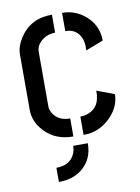

<svg xmlns="http://www.w3.org/2000/svg" viewBox="-81 -583 596 820"><g transform="rotate(-10 216.5 -173.5)"><path d="M107.4 180.7V119.1Q166 119.1 186.5 75.2Q194.3 58.6 194.3 39.1H257.8Q257.8 111.3 205.1 151.4Q166 180.7 107.4 180.7ZM38.1 -144.5Q38.1 -92.8 78.1 -49.8Q125 0 202.1 0V-78.1Q149.4 -78.1 127 -117.2Q119.1 -130.9 119.1 -144.5V-381.8Q119.1 -413.1 151.4 -435.5Q173.8 -450.2 202.1 -450.2V-528.3Q108.4 -528.3 61.5 -455.1Q38.1 -418.9 38.1 -383.8ZM246.1 -449.2Q293.9 -449.2 312.5 -408.2Q319.3 -392.6 320.3 -376V-352.5L396.5 -381.8Q396.5 -453.1 337.9 -498Q296.9 -528.3 246.1 -528.3ZM246.1 1Q315.4 2 367.2 -51.8Q408.2 -95.7 408.2 -147.5L332 -175.8Q332 -174.8 332 -173.8Q332 -172.9 332 -169.9Q332 -167 332 -165Q332 -163.1 332 -160.6Q332 -158.2 332 -156.2L331.1 -154.3Q326.2 -99.6 276.4 -83Q261.7 -78.1 246.1 -78.1Z"/></g></svg>

Font: Post No Bills Colombo
Style: SemiBold
Weight: 700
Designer: Kosala Senevirathne, Siva Puranthara, Lasantha Premarathna, Tharique Azeez
Foundry: Mooniak
Version: Version 1.220 ; ttfautohint (v1.5)